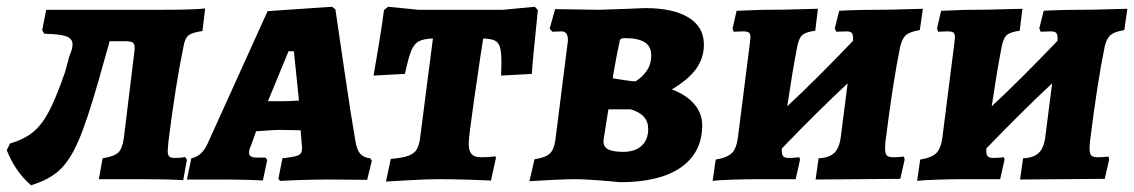

<svg xmlns="http://www.w3.org/2000/svg" viewBox="-25 -531 3361 569"><path d="M583 -506 575 -439Q545 -435 534 -426.5Q523 -418 519 -394Q495 -279 474 -110Q472 -88 472 -84Q472 -72 476.5 -67.5Q481 -63 492 -63Q516 -63 523 -66L529 -58L518 3Q475 0 392 0H268L279 -62Q313 -67 325.5 -79Q338 -91 342 -122L373 -376Q374 -382 374 -390Q374 -402 367.5 -405.5Q361 -409 342 -409H300L265 -285Q232 -170 207 -112.5Q182 -55 151 -26.5Q120 2 67 18Q21 -21 -5 -86L5 -106Q47 -118 73.5 -140Q100 -162 121 -202.5Q142 -243 168 -318L181 -366Q190 -386 190 -399Q190 -417 171 -423.5Q152 -430 106 -431L100 -442L112 -502H455Q549 -502 583 -506Z M1072 -62 1077 -55 1063 2 954 1Q908 1 863 2.5Q818 4 805 5L800 -1L812 -62Q849 -66 859.5 -71Q870 -76 870 -90Q870 -100 869 -106L866 -145L802 -146Q790 -146 764 -144Q738 -142 734 -142L719 -100Q713 -88 713 -78Q713 -64 736 -64H762L767 -57L754 4Q742 3 707 2Q672 1 632 1H529L542 -62Q574 -68 591 -107L768 -498L959 -511L969 -503Q976 -456 996.5 -316Q1017 -176 1028 -115Q1032 -88 1042 -76Q1052 -64 1072 -62ZM814 -231Q825 -231 861 -233L846 -379H830L769 -231Z M1175 -312 1082 -307Q1085 -325 1095.5 -386Q1106 -447 1113 -501L1125 -511L1215 -502H1466L1560 -511L1569 -501Q1562 -434 1557 -381.5Q1552 -329 1551 -312L1460 -307L1461 -345Q1461 -377 1456.5 -391.5Q1452 -406 1441 -411Q1430 -416 1407 -417L1399 -366Q1394 -333 1379 -228.5Q1364 -124 1364 -105Q1364 -84 1372.5 -74.5Q1381 -65 1400 -65Q1415 -65 1426.5 -66Q1438 -67 1442 -68L1445 -64L1430 4Q1412 3 1364.5 1.5Q1317 0 1274 0Q1243 0 1189.5 3Q1136 6 1119 7L1133 -60Q1168 -63 1185.5 -69.5Q1203 -76 1210.5 -89Q1218 -102 1221 -130L1258 -417Q1230 -416 1216 -408.5Q1202 -401 1193.5 -380Q1185 -359 1175 -312Z M1544 6 1559 -59Q1592 -64 1604.5 -76Q1617 -88 1621 -117L1657 -402Q1658 -406 1658 -413Q1658 -438 1639 -438L1612 -437L1604 -446L1620 -504L1749 -502Q1782 -503 1825.5 -504.5Q1869 -506 1887 -507Q1970 -507 2015.5 -479Q2061 -451 2061 -399Q2061 -359 2038 -327Q2015 -295 1966 -266Q2009 -250 2032.5 -222.5Q2056 -195 2056 -160Q2056 -79 1993 -35Q1930 9 1812 9Q1786 6 1744 3Q1702 0 1683 0Q1652 0 1605.5 2.5Q1559 5 1544 6ZM1857 -290Q1857 -288 1870.5 -298.5Q1884 -309 1894.5 -326Q1905 -343 1905 -367Q1905 -393 1886 -405.5Q1867 -418 1827 -418Q1819 -418 1815.5 -416Q1812 -414 1811 -407Q1803 -371 1794 -319Q1792 -303 1791 -299Q1799 -298 1822.5 -294Q1846 -290 1857 -290ZM1764 -119Q1761 -99 1774.5 -90Q1788 -81 1822 -81Q1857 -81 1876.5 -99Q1896 -117 1896 -149Q1896 -192 1844 -207H1778Z M2710 -505 2701 -442Q2672 -437 2660.5 -427.5Q2649 -418 2643 -394Q2621 -287 2599 -110Q2598 -102 2598 -90Q2598 -76 2603 -70.5Q2608 -65 2622 -65Q2633 -65 2643 -66Q2653 -67 2654 -67L2656 -58L2643 -1L2519 0L2392 1L2401 -62Q2432 -63 2447.5 -78Q2463 -93 2467 -127L2487 -284Q2397 -200 2292 -91Q2291 -74 2295.5 -68.5Q2300 -63 2312 -63Q2324 -63 2332.5 -64Q2341 -65 2344 -65L2346 -58L2333 0H2221Q2186 0 2143.5 1.5Q2101 3 2087 5L2096 -58Q2131 -64 2144.5 -78Q2158 -92 2162 -125L2197 -401Q2199 -417 2199 -420Q2199 -431 2194.5 -434.5Q2190 -438 2177 -438L2149 -437L2146 -447L2158 -499Q2169 -499 2197.5 -500.5Q2226 -502 2254 -502Q2296 -502 2339.5 -503.5Q2383 -505 2399 -505L2391 -440Q2362 -436 2352 -426.5Q2342 -417 2337 -390Q2323 -317 2308 -216Q2391 -293 2503 -410V-419Q2503 -430 2498.5 -434Q2494 -438 2483 -438L2453 -437L2449 -447L2462 -499Q2474 -500 2508 -501Q2542 -502 2576 -502Q2613 -502 2653.5 -503.5Q2694 -505 2710 -505Z M3316 -505 3307 -442Q3278 -437 3266.5 -427.5Q3255 -418 3249 -394Q3227 -287 3205 -110Q3204 -102 3204 -90Q3204 -76 3209 -70.5Q3214 -65 3228 -65Q3239 -65 3249 -66Q3259 -67 3260 -67L3262 -58L3249 -1L3125 0L2998 1L3007 -62Q3038 -63 3053.5 -78Q3069 -93 3073 -127L3093 -284Q3003 -200 2898 -91Q2897 -74 2901.5 -68.5Q2906 -63 2918 -63Q2930 -63 2938.5 -64Q2947 -65 2950 -65L2952 -58L2939 0H2827Q2792 0 2749.5 1.5Q2707 3 2693 5L2702 -58Q2737 -64 2750.5 -78Q2764 -92 2768 -125L2803 -401Q2805 -417 2805 -420Q2805 -431 2800.5 -434.5Q2796 -438 2783 -438L2755 -437L2752 -447L2764 -499Q2775 -499 2803.5 -500.5Q2832 -502 2860 -502Q2902 -502 2945.5 -503.5Q2989 -505 3005 -505L2997 -440Q2968 -436 2958 -426.5Q2948 -417 2943 -390Q2929 -317 2914 -216Q2997 -293 3109 -410V-419Q3109 -430 3104.5 -434Q3100 -438 3089 -438L3059 -437L3055 -447L3068 -499Q3080 -500 3114 -501Q3148 -502 3182 -502Q3219 -502 3259.5 -503.5Q3300 -505 3316 -505Z"/></svg>

Font: Alegreya SC ExtraBold
Style: Italic
Weight: 800
Italic angle: -7°
Designer: Juan Pablo del Peral
Foundry: Huerta Tipografica
Version: Version 2.007; ttfautohint (v1.6)